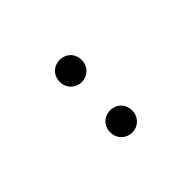

<svg xmlns="http://www.w3.org/2000/svg" viewBox="28 -973 538 538"><g transform="rotate(45 297.0 -703.5)"><path d="M197 -660C222 -660 241 -679 241 -704C241 -728 222 -747 197 -747C171 -747 153 -728 153 -704C153 -679 171 -660 197 -660ZM397 -660C422 -660 441 -679 441 -704C441 -728 422 -747 397 -747C371 -747 353 -728 353 -704C353 -679 371 -660 397 -660Z"/></g></svg>

Font: Noto Sans SC Light
Style: Regular
Weight: 300
Designer: Ryoko NISHIZUKA 西塚涼子 (kana, bopomofo & ideographs); Paul D. Hunt (Latin, Greek & Cyrillic); Sandoll Communications 산돌커뮤니
Foundry: Adobe
Version: Version 2.004;hotconv 1.0.118;makeotfexe 2.5.65603